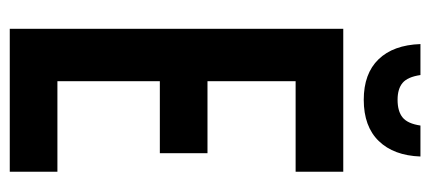

<svg xmlns="http://www.w3.org/2000/svg" viewBox="-270 -632 902 403"><g transform="rotate(90 181.5 -431.0)"><path d="M41 -700H341V-600H151V-415H302V-315H151V-100H341V0H41ZM73 -862H138Q142 -835 154.5 -824.5Q167 -814 190 -814Q214 -814 227 -824.5Q240 -835 244 -862H309Q307 -806 276.5 -774.5Q246 -743 190 -743Q135 -743 105 -774Q75 -805 73 -862Z"/></g></svg>

Font: kids-team
Style: team
Weight: 400
Designer: Ryoichi Tsunekawa, Thomas Gollenia, Laura Emeder
Foundry: Ryoichi Tsunekawa, Thomas Gollenia, Laura Emeder
Version: Version 2.000